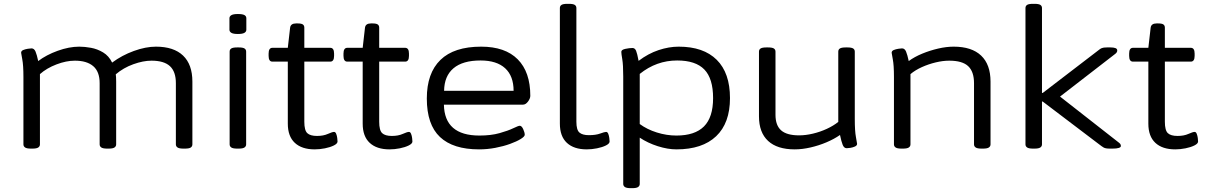

<svg xmlns="http://www.w3.org/2000/svg" viewBox="-20 -772 6276 1000"><path d="M141 2Q119 2 110.5 -4Q102 -10 102 -20V-371Q102 -433 96 -463Q90 -493 90 -497Q90 -507 101 -511.5Q112 -516 125 -518Q138 -520 144 -520Q158 -520 165 -503.5Q172 -487 179 -454Q221 -486 280.5 -507.5Q340 -529 393 -529Q421 -529 454 -523Q487 -517 517 -499Q547 -481 564 -446Q615 -484 677 -506.5Q739 -529 792 -529Q885 -529 933.5 -482.5Q982 -436 982 -347V-20Q982 -10 974 -4Q966 2 943 2H935Q913 2 904.5 -4Q896 -10 896 -20V-339Q896 -399 865 -427.5Q834 -456 769 -456Q726 -456 674.5 -437.5Q623 -419 583 -385Q585 -372 585 -347V-20Q585 -10 576.5 -4Q568 2 546 2H538Q516 2 507.5 -4Q499 -10 499 -20V-339Q499 -399 465.5 -427.5Q432 -456 370 -456Q325 -456 274 -436.5Q223 -417 188 -386V-20Q188 -10 179.5 -4Q171 2 149 2Z M1215 2Q1193 2 1184.5 -4Q1176 -10 1176 -20V-503Q1176 -514 1184.5 -519.5Q1193 -525 1215 -525H1223Q1245 -525 1253.5 -519.5Q1262 -514 1262 -503V-20Q1262 -10 1253.5 -4Q1245 2 1223 2ZM1219 -595Q1195 -595 1185 -601Q1175 -607 1175 -617V-677Q1175 -687 1185 -693Q1195 -699 1219 -699Q1243 -699 1253 -693.5Q1263 -688 1263 -677V-617Q1263 -607 1253 -601Q1243 -595 1219 -595Z M1619 6Q1552 6 1515.5 -28Q1479 -62 1479 -128V-451H1399Q1379 -451 1379 -481V-493Q1379 -523 1399 -523H1479L1491 -628Q1494 -650 1522 -650H1530Q1550 -650 1557.5 -644.5Q1565 -639 1565 -628V-523H1700Q1720 -523 1720 -493V-481Q1720 -451 1700 -451H1565V-138Q1565 -93 1580.5 -78.5Q1596 -64 1631 -64Q1664 -64 1687.5 -74.5Q1711 -85 1720 -85Q1727 -85 1731 -75Q1735 -65 1736.5 -53Q1738 -41 1738 -35Q1738 -24 1719 -14.5Q1700 -5 1672.5 0.5Q1645 6 1619 6Z M2009 6Q1942 6 1905.5 -28Q1869 -62 1869 -128V-451H1789Q1769 -451 1769 -481V-493Q1769 -523 1789 -523H1869L1881 -628Q1884 -650 1912 -650H1920Q1940 -650 1947.5 -644.5Q1955 -639 1955 -628V-523H2090Q2110 -523 2110 -493V-481Q2110 -451 2090 -451H1955V-138Q1955 -93 1970.5 -78.5Q1986 -64 2021 -64Q2054 -64 2077.5 -74.5Q2101 -85 2110 -85Q2117 -85 2121 -75Q2125 -65 2126.5 -53Q2128 -41 2128 -35Q2128 -24 2109 -14.5Q2090 -5 2062.5 0.5Q2035 6 2009 6Z M2475 6Q2340 6 2271.5 -58.5Q2203 -123 2203 -259Q2203 -391 2274 -460Q2345 -529 2486 -529Q2611 -529 2676.5 -463Q2742 -397 2742 -273Q2742 -259 2730 -243Q2718 -227 2704 -227H2292Q2295 -66 2477 -66Q2537 -66 2581.5 -78.5Q2626 -91 2653 -104Q2680 -117 2687 -117Q2697 -117 2705 -99.5Q2713 -82 2713 -70Q2713 -61 2692 -48Q2671 -35 2636.5 -22.5Q2602 -10 2560 -2Q2518 6 2475 6ZM2293 -299H2655Q2655 -376 2611 -416.5Q2567 -457 2483 -457Q2390 -457 2342 -416.5Q2294 -376 2293 -299Z M3036 6Q2969 6 2932.5 -28Q2896 -62 2896 -128V-730Q2896 -741 2904.5 -746.5Q2913 -752 2935 -752H2943Q2965 -752 2973.5 -746.5Q2982 -741 2982 -730V-138Q2982 -95 2998 -81.5Q3014 -68 3047 -68Q3083 -68 3106 -76.5Q3129 -85 3137 -85Q3144 -85 3148 -75Q3152 -65 3153.5 -53Q3155 -41 3155 -35Q3155 -24 3136 -14.5Q3117 -5 3089.5 0.5Q3062 6 3036 6Z M3265 208Q3243 208 3234.5 202Q3226 196 3226 186V-373Q3226 -435 3221 -463.5Q3216 -492 3216 -502Q3216 -513 3237 -517.5Q3258 -522 3274 -522Q3287 -522 3293 -507.5Q3299 -493 3306 -455Q3356 -493 3410 -511Q3464 -529 3515 -529Q3644 -529 3713 -460.5Q3782 -392 3782 -261Q3782 -131 3710 -62.5Q3638 6 3503 6Q3458 6 3406 -10.5Q3354 -27 3312 -55V186Q3312 196 3303.5 202Q3295 208 3273 208ZM3503 -66Q3599 -66 3646.5 -113.5Q3694 -161 3694 -261Q3694 -363 3648.5 -410Q3603 -457 3507 -457Q3399 -457 3312 -387V-126Q3350 -98 3401 -82Q3452 -66 3503 -66Z M4119 6Q4028 6 3980.5 -38Q3933 -82 3933 -166V-503Q3933 -514 3941.5 -519.5Q3950 -525 3972 -525H3980Q4002 -525 4010.5 -519.5Q4019 -514 4019 -503V-174Q4019 -119 4048.5 -93Q4078 -67 4142 -67Q4176 -67 4214 -76Q4252 -85 4286.5 -101Q4321 -117 4346 -137V-503Q4346 -514 4354.5 -519.5Q4363 -525 4385 -525H4393Q4415 -525 4423.5 -519.5Q4432 -514 4432 -503V-152Q4432 -89 4438 -58Q4444 -27 4444 -23Q4444 -14 4433 -9Q4422 -4 4409.5 -2Q4397 0 4390 0Q4376 0 4369 -17.5Q4362 -35 4355 -69Q4325 -48 4285 -31Q4245 -14 4201.5 -4Q4158 6 4119 6Z M4675 2Q4653 2 4644.5 -4Q4636 -10 4636 -20V-371Q4636 -433 4630 -463Q4624 -493 4624 -497Q4624 -507 4635 -511.5Q4646 -516 4659 -518Q4672 -520 4678 -520Q4692 -520 4699 -503.5Q4706 -487 4713 -454Q4743 -476 4783 -492.5Q4823 -509 4866 -519Q4909 -529 4947 -529Q5041 -529 5090 -482.5Q5139 -436 5139 -347V-20Q5139 -10 5130.5 -4Q5122 2 5100 2H5092Q5070 2 5061.5 -4Q5053 -10 5053 -20V-339Q5053 -399 5022.5 -427.5Q4992 -456 4924 -456Q4891 -456 4853.5 -447Q4816 -438 4781.5 -422.5Q4747 -407 4722 -386V-20Q4722 -10 4713.5 -4Q4705 2 4683 2Z M5360 2Q5338 2 5329.5 -4Q5321 -10 5321 -20V-730Q5321 -741 5329.5 -746.5Q5338 -752 5360 -752H5368Q5390 -752 5398.5 -746.5Q5407 -741 5407 -730V-288H5411L5702 -511Q5710 -518 5718.5 -521.5Q5727 -525 5745 -525H5764Q5780 -525 5789.5 -521.5Q5799 -518 5799 -509Q5799 -499 5788 -491L5501 -269L5809 -28Q5815 -23 5816.5 -19Q5818 -15 5818 -12Q5818 2 5774 2H5760Q5738 2 5728.5 -3.5Q5719 -9 5705 -20L5411 -243H5407V-20Q5407 -10 5398.5 -4Q5390 2 5368 2Z M6101 6Q6034 6 5997.5 -28Q5961 -62 5961 -128V-451H5881Q5861 -451 5861 -481V-493Q5861 -523 5881 -523H5961L5973 -628Q5976 -650 6004 -650H6012Q6032 -650 6039.5 -644.5Q6047 -639 6047 -628V-523H6182Q6202 -523 6202 -493V-481Q6202 -451 6182 -451H6047V-138Q6047 -93 6062.5 -78.5Q6078 -64 6113 -64Q6146 -64 6169.5 -74.5Q6193 -85 6202 -85Q6209 -85 6213 -75Q6217 -65 6218.5 -53Q6220 -41 6220 -35Q6220 -24 6201 -14.5Q6182 -5 6154.5 0.5Q6127 6 6101 6Z"/></svg>

Font: Asap Expanded
Style: Regular
Weight: 400
Width: 7
Designer: Pablo Cosgaya
Foundry: Omnibus-Type
Version: Version 3.001; ttfautohint (v1.8.4.7-5d5b)